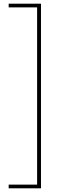

<svg xmlns="http://www.w3.org/2000/svg" viewBox="-20 -820 310 1040"><path d="M27 200H202V-800H27V-780H181V180H27Z"/></svg>

Font: Aspekta 50
Style: Regular
Weight: 50
Designer: Ivo Dolenc
Version: Version 2.000